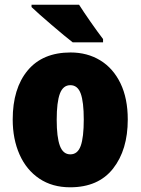

<svg xmlns="http://www.w3.org/2000/svg" viewBox="-20 -786 598 816"><path d="M278 10Q202 10 147 -27Q92 -64 63 -129.5Q34 -195 34 -278Q34 -410 97.5 -486.5Q161 -563 280 -563Q351 -563 406 -529.5Q461 -496 492 -432Q523 -368 523 -278Q523 -149 460.5 -69.5Q398 10 278 10ZM279 -130Q310 -130 323 -166Q336 -202 336 -278Q336 -353 323 -388.5Q310 -424 279 -424Q248 -424 234.5 -388Q221 -352 221 -277Q221 -203 234.5 -166.5Q248 -130 279 -130ZM418 -620V-606H289Q258 -630 199.5 -680Q141 -730 114 -756V-766H316Q335 -736 365 -693Q395 -650 418 -620Z"/></svg>

Font: Noto Sans Display Black Narrow
Style: Regular
Weight: 900
Width: 4
Designer: Monotype Design team
Foundry: Monotype Imaging Inc.
Version: Version 1.000